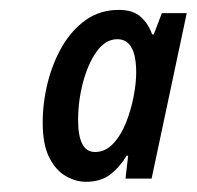

<svg xmlns="http://www.w3.org/2000/svg" viewBox="-20 -741 394 384"><path d="M151.9 -377.4Q131.8 -377.4 111.8 -388.7Q91.8 -399.9 78.6 -425.8Q65.4 -451.7 65.4 -496.1Q65.4 -535.2 75.2 -575Q85 -614.7 104.2 -647.9Q123.5 -681.2 151.9 -701.2Q180.2 -721.2 217.8 -721.2Q246.1 -721.2 261.5 -707.3Q276.9 -693.4 284.2 -672.4H287.6L303.7 -714.8H353.5L283.2 -383.8H231L236.3 -429.7H233.4Q219.2 -406.2 200.2 -391.8Q181.2 -377.4 151.9 -377.4ZM169.9 -437Q190.9 -437 206.5 -453.9Q222.2 -470.7 232.2 -496.1Q242.2 -521.5 247.3 -548.3Q252.4 -575.2 252.4 -595.7Q252.4 -662.6 214.8 -662.6Q190.9 -662.6 173.3 -637.9Q155.8 -613.3 146 -576.2Q136.2 -539.1 136.2 -501Q136.2 -437 169.9 -437Z"/></svg>

Font: Open Sans Condensed SemiBold
Style: Italic
Weight: 600
Width: 3
Italic angle: -12°
Designer: Monotype Design Team
Foundry: Monotype Imaging Inc.
Version: Version 3.000; ttfautohint (v1.8.4)